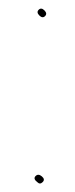

<svg xmlns="http://www.w3.org/2000/svg" viewBox="-20 -428 178 453"><path d="M80.7 1.6C85 -2.7 84.3 -7.2 78.7 -11.9C73.1 -16.6 68.2 -16.9 63.9 -12.6C59.6 -8.3 61.1 -3.4 68.3 2C72.3 6 76.4 5.9 80.7 1.6ZM71.3 -405C67.3 -401 67.8 -396.5 72.8 -391.5C77.8 -386.5 82.3 -386 86.3 -390C90.3 -394 89.8 -398.5 84.8 -403.5C79.8 -408.5 75.3 -409 71.3 -405Z"/></svg>

Font: Proton
Style: BkExt
Weight: 500
Version: Version 1.017